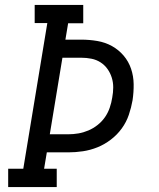

<svg xmlns="http://www.w3.org/2000/svg" viewBox="-20 -755 640 775"><path d="M13 0V-74H74L171 -662H120V-735H316V-661H255L244 -595H308Q341 -595 373 -589.5Q405 -584 432 -569Q459 -554 479 -530.5Q499 -507 509 -477.5Q519 -448 519.5 -415.5Q520 -383 515 -350Q510 -321 500 -291.5Q490 -262 471.5 -236.5Q453 -211 427.5 -191.5Q402 -172 373.5 -160.5Q345 -149 315 -144.5Q285 -140 256 -140H169L158 -74H209V0ZM181 -213H256Q276 -213 296.5 -216.5Q317 -220 337 -228.5Q357 -237 374.5 -251Q392 -265 404 -282.5Q416 -300 423 -320.5Q430 -341 433 -361Q437 -382 437 -402.5Q437 -423 431 -442Q425 -461 413.5 -477Q402 -493 385.5 -503.5Q369 -514 349 -518Q329 -522 308 -522H232Z"/></svg>

Font: Iosevka Etoile Oblique
Style: Regular
Weight: 400
Italic angle: -9°
Designer: Belleve Invis
Foundry: Belleve Invis
Version: Version 15.5.2; ttfautohint (v1.8.4)